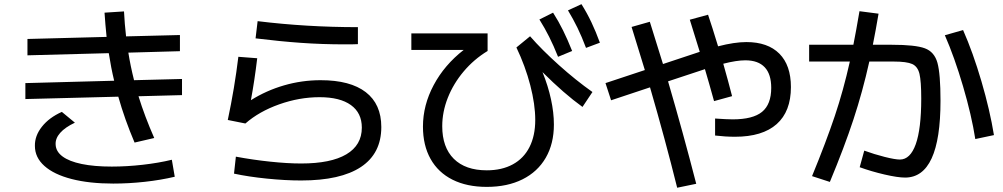

<svg xmlns="http://www.w3.org/2000/svg" viewBox="-20 -837 4728 905"><path d="M144.5 -149.4Q143.6 -196.8 177.5 -239.7Q211.4 -282.7 271.5 -309.6L333 -258.8Q286.6 -236.8 263.7 -210.7Q240.7 -184.6 242.2 -156.2Q243.2 -123 274.7 -99.6Q306.2 -76.2 365.2 -64Q424.3 -51.8 506.8 -51.8Q577.1 -51.8 652.3 -60.3Q727.5 -68.8 790 -84L803.7 -3.9Q737.8 11.7 662.4 20Q586.9 28.3 513.7 28.3Q400.9 28.3 317.6 6.8Q234.4 -14.6 189.5 -54.7Q144.5 -94.7 144.5 -149.4ZM99.6 -445.3 518.1 -456.5Q503.4 -517.1 492.7 -586.4L109.4 -576.2V-653.3L482.4 -663.1Q476.1 -724.6 472.7 -777.3L564.5 -783.2Q567.4 -725.1 574.2 -665.5L828.1 -671.9V-595.7L585 -588.9Q594.7 -527.3 611.8 -459L837.9 -464.8V-388.7L632.8 -383.3Q662.1 -288.6 707 -186.5L614.3 -165Q567.9 -273.9 537.6 -381.3L99.6 -370.1Z M1083 -18.6 1091.8 -98.6Q1172.4 -83.5 1253.9 -75Q1335.4 -66.4 1399.4 -66.4Q1539.6 -66.4 1612.5 -109.6Q1685.5 -152.8 1685.5 -235.4Q1685.5 -304.7 1634 -341.8Q1582.5 -378.9 1486.3 -378.9Q1391.1 -378.9 1296.1 -345.2Q1201.2 -311.5 1136.7 -254.9L1053.7 -271.5Q1085.9 -423.3 1103.5 -569.3L1192.4 -562.5Q1179.7 -456.1 1162.6 -364.7Q1234.9 -410.2 1318.8 -434.6Q1402.8 -459 1491.2 -459Q1630.9 -459 1704.1 -402.6Q1777.3 -346.2 1777.3 -238.3Q1777.3 -113.8 1681.4 -50Q1585.4 13.7 1399.4 13.7Q1325.2 13.7 1238 4.9Q1150.9 -3.9 1083 -18.6ZM1634.8 -627.9H1604.5Q1499 -627.9 1398.9 -635Q1298.8 -642.1 1184.6 -656.2L1194.3 -737.3Q1425.3 -709 1667 -709V-628.9Q1645.5 -628.9 1634.8 -627.9Z M1973.6 -240.2Q1973.6 -341.3 2024.2 -436Q2074.7 -530.8 2165.5 -601.6H1918.9V-679.7H2278.3V-596.7Q2213.9 -557.6 2165.5 -500.2Q2117.2 -442.9 2090.8 -376.2Q2064.5 -309.6 2064.5 -242.2Q2064.5 -142.6 2119.1 -88.4Q2173.8 -34.2 2274.4 -34.2Q2345.7 -34.2 2397.2 -62.3Q2448.7 -90.3 2475.8 -143.8Q2502.9 -197.3 2502.9 -271.5Q2502.9 -344.7 2479.5 -435.1Q2456.1 -525.4 2414.1 -613.3L2478.5 -666Q2534.2 -602.1 2614.3 -530.3Q2694.3 -458.5 2772.5 -403.3L2725.6 -333Q2638.7 -395.5 2537.1 -497.1Q2563.5 -432.1 2577.1 -369.1Q2590.8 -306.2 2590.8 -250Q2590.8 -159.7 2552.5 -93.5Q2514.2 -27.3 2442.9 8.3Q2371.6 43.9 2274.4 43.9Q2180.7 43.9 2113 10Q2045.4 -23.9 2009.5 -87.9Q1973.6 -151.9 1973.6 -240.2ZM2522.5 -745.1 2586.9 -777.3Q2612.8 -736.8 2634 -693.8Q2655.3 -650.9 2676.8 -596.7L2610.4 -569.3Q2589.4 -622.1 2568.6 -663.3Q2547.9 -704.6 2522.5 -745.1ZM2657.2 -788.1 2720.7 -817.4Q2747.1 -775.4 2767.8 -731.7Q2788.6 -688 2807.6 -635.7L2742.2 -611.3Q2722.2 -664.6 2701.9 -706.1Q2681.6 -747.6 2657.2 -788.1Z M3350.6 -198.2V-278.3Q3407.2 -274.4 3433.6 -274.4Q3528.8 -274.4 3572 -309.8Q3615.2 -345.2 3615.2 -422.9Q3615.2 -487.3 3584.5 -520Q3553.7 -552.7 3493.2 -552.7Q3452.1 -552.7 3389.2 -536.6Q3413.6 -450.7 3430.7 -383.8L3345.7 -360.4Q3321.8 -446.8 3302.7 -511.2L3295.9 -508.8L3128.9 -453.6Q3200.2 -209.5 3261.7 29.3L3171.9 47.9Q3115.7 -178.2 3043.9 -425.3L2860.4 -364.3L2834 -445.3L3019.5 -506.8Q2990.7 -602.5 2957 -710L3043 -734.4Q3068.8 -653.8 3105 -535.2L3269.5 -589.8L3278.3 -592.8L3231.4 -744.1L3317.4 -767.6Q3336.4 -711.9 3364.7 -618.7Q3441.9 -638.7 3498 -638.7Q3599.1 -638.7 3653.6 -584Q3708 -529.3 3708 -426.8Q3708 -311.5 3640.9 -252Q3573.7 -192.4 3444.3 -192.4Q3398.9 -192.4 3350.6 -198.2Z M4032.2 -48.8 4053.7 -127Q4100.6 -109.9 4149.9 -97.4Q4199.2 -85 4221.7 -85Q4270.5 -85 4296.4 -157.2Q4322.3 -229.5 4322.3 -372.1Q4322.3 -454.1 4314 -488.8Q4305.7 -523.4 4279.8 -535.2Q4253.9 -546.9 4192.4 -546.9H4077.6Q4045.9 -404.8 4002.7 -273.7Q3959.5 -142.6 3891.6 20.5L3807.6 -6.8Q3874 -168.5 3914.8 -290Q3955.6 -411.6 3985.8 -546.9H3793.9V-626H4002.4Q4014.6 -686.5 4031.2 -784.2L4121.1 -772.5Q4107.4 -691.4 4094.2 -626H4183.6Q4293.9 -626 4339.1 -609.4Q4384.3 -592.8 4398.7 -540.8Q4413.1 -488.8 4413.1 -362.3Q4413.1 0 4246.1 0Q4211.4 0 4149.4 -14.4Q4087.4 -28.8 4032.2 -48.8ZM4433.6 -670.9 4519.5 -695.3Q4565.9 -590.3 4606 -453.9Q4646 -317.4 4665 -200.2L4577.1 -181.6Q4559.6 -293.5 4519.3 -430.4Q4479 -567.4 4433.6 -670.9Z"/></svg>

Font: Pretendard JP Medium
Style: Regular
Weight: 500
Designer: Base glyphs from Inter by Rasmus Andersson; Hangeul glyphs from Noto Sans CJK(Source Han Sans) by Jang Soo-young and Kan
Foundry: Kil Hyung-jin
Version: Version 1.309